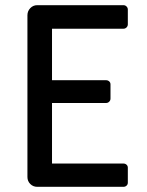

<svg xmlns="http://www.w3.org/2000/svg" viewBox="-20 -722 570 742"><path d="M124 0Q108 0 97 -11Q86 -22 86 -38V-663Q86 -679 97 -690.5Q108 -702 124 -702H457Q464 -702 469 -697Q474 -692 474 -685V-628Q474 -621 469 -616Q464 -611 457 -611H181V-412H390Q397 -412 402 -407.5Q407 -403 407 -396V-341Q407 -334 402 -329Q397 -324 390 -324H181V-90H457Q464 -90 469 -85.5Q474 -81 474 -74V-16Q474 -9 469 -4.5Q464 0 457 0Z"/></svg>

Font: Miriam Libre Medium
Style: Regular
Weight: 500
Version: Version 2.000